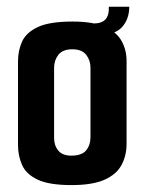

<svg xmlns="http://www.w3.org/2000/svg" viewBox="-20 -539 425 564"><path d="M189.9 4.7Q124.4 4.7 90.6 -11.3Q56.8 -27.3 44.9 -54.3Q32.9 -81.3 32.9 -112.6V-358.4Q32.9 -390.7 45 -417.2Q57.2 -443.7 91.5 -459.7Q125.7 -475.7 193 -475.7Q253.3 -475.7 287.9 -460.3Q322.5 -445 337.1 -418.8Q351.8 -392.7 351.8 -359.8V-116.6Q351.8 -82 337 -54.4Q322.2 -26.7 286.9 -11Q251.6 4.7 189.9 4.7ZM189.3 -81.8Q220.1 -81.8 233 -97.2Q245.8 -112.6 245.8 -136.5V-340.2Q245.8 -361.4 233.3 -377.8Q220.8 -394.2 192.3 -394.2Q164.2 -394.2 151.5 -378Q138.9 -361.8 138.9 -340.2V-133.4Q138.9 -111.6 151.2 -96.7Q163.5 -81.8 189.3 -81.8ZM259.5 -434.8 254.2 -470Q278.3 -470 289.5 -481.7Q300.7 -493.3 299.7 -519.3H359.7Q359.7 -482.3 337.7 -458.6Q315.8 -434.8 259.5 -434.8Z"/></svg>

Font: Smooch Sans Thin
Style: Regular
Weight: 100
Designer: Robert E. Leuschke
Foundry: Robert E. Leuschke
Version: Version 1.010